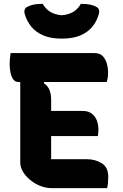

<svg xmlns="http://www.w3.org/2000/svg" viewBox="-20 -975 640 995"><path d="M35 -700H469Q499 -700 514 -682.5Q529 -665 534.5 -642.5Q540 -620 540 -604Q540 -588 538.5 -574.5Q537 -561 533 -550H76Q58 -550 48 -564.5Q38 -579 34 -601Q30 -623 30 -645Q30 -658 31.5 -672Q33 -686 35 -700ZM190 -400H409Q438 -400 456 -386Q474 -372 482 -350Q490 -328 490 -304Q490 -297 489.5 -291Q489 -285 488.5 -280Q488 -275 487 -270H190ZM250 0Q217 0 187.5 -12Q158 -24 134.5 -44Q111 -64 98 -87Q85 -110 85 -132Q85 -176 85 -220Q85 -264 85 -308.5Q85 -353 85 -397Q85 -441 85 -485Q85 -529 85 -573H216L207 -544Q227 -531 236 -510Q245 -489 245 -457Q245 -419 245 -380.5Q245 -342 245 -303.5Q245 -265 245 -226.5Q245 -188 245 -150H428Q474 -150 507.5 -129Q541 -108 541 -58Q541 -42 539.5 -26.5Q538 -11 535 0ZM399 -955Q426 -955 445 -951.5Q464 -948 480 -939Q491 -933 493 -924Q495 -915 493 -906Q483 -866 458.5 -836.5Q434 -807 395.5 -791Q357 -775 304 -775H296Q244 -775 205.5 -791Q167 -807 142.5 -836.5Q118 -866 107 -906Q105 -915 107.5 -924Q110 -933 120 -939Q137 -948 155.5 -951.5Q174 -955 201 -955Q218 -927 241.5 -913Q265 -899 300 -896Q335 -899 359 -913Q383 -927 399 -955Z"/></svg>

Font: Recursive Monospace Casual ExtraBold
Style: Regular
Weight: 800
Version: Version 1.047